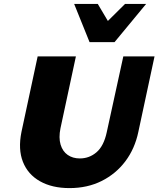

<svg xmlns="http://www.w3.org/2000/svg" viewBox="-20 -947 812 984"><path d="M336 17Q247 17 185 -18Q123 -53 97.5 -117.5Q72 -182 90 -271L173 -658H369L290 -290Q280 -241 290.5 -206Q301 -171 327 -153Q353 -135 389 -135Q438 -135 475 -167Q512 -199 527 -269L612 -658H772L689 -271Q671 -185 622.5 -120.5Q574 -56 501 -19.5Q428 17 336 17ZM439 -731 501 -808 621 -927H729L567 -731ZM439 -731 360 -927H481L551 -809L567 -731Z"/></svg>

Font: Ysabeau Infant Black
Style: Italic
Weight: 900
Italic angle: -12°
Designer: Christian Thalmann (Catharsis Fonts)
Version: Version 2.001;gftools[0.9.30]; featfreeze: ss01,ss02,lnum